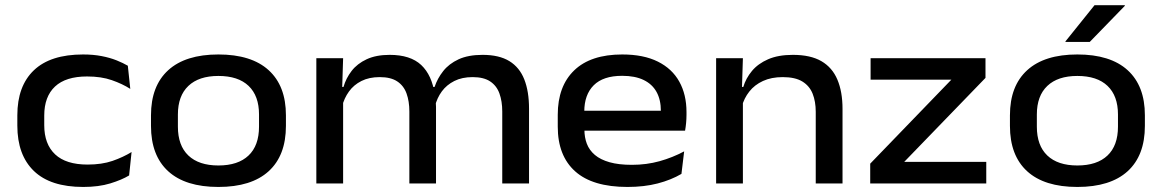

<svg xmlns="http://www.w3.org/2000/svg" viewBox="-20 -709 4491 742"><path d="M301.5 13.5Q175 13.5 111 -48.2Q47 -110 47 -223.5V-263.5Q47 -376.5 111 -437.5Q175 -498.5 301 -498.5Q340.5 -498.5 372.8 -492.2Q405 -486 430.5 -475.8Q456 -465.5 474 -455L483.5 -365.5Q453 -385 412.2 -399.2Q371.5 -413.5 316.5 -413.5Q234 -413.5 192.5 -374.5Q151 -335.5 151 -262.5V-225Q151 -152 193 -112.5Q235 -73 318.5 -73Q373.5 -73 414.8 -87.2Q456 -101.5 488.5 -121.5L479 -31Q451 -14 406.2 -0.2Q361.5 13.5 301.5 13.5Z M824 13.5Q696.5 13.5 630 -47.2Q563.5 -108 563.5 -222.5V-263.5Q563.5 -377 630.2 -437.8Q697 -498.5 824 -498.5Q951.5 -498.5 1018.2 -437.8Q1085 -377 1085 -263.5V-222.5Q1085 -108 1018.2 -47.2Q951.5 13.5 824 13.5ZM824 -69.5Q900 -69.5 940.5 -108Q981 -146.5 981 -219.5V-266.5Q981 -338.5 940.8 -377Q900.5 -415.5 824 -415.5Q748.5 -415.5 708 -377Q667.5 -338.5 667.5 -266.5V-219.5Q667.5 -146.5 708 -108Q748.5 -69.5 824 -69.5Z M1921 0V-278Q1921 -317.5 1910.2 -347.5Q1899.5 -377.5 1874.5 -394.2Q1849.5 -411 1806.5 -411Q1765.5 -411 1735.8 -396Q1706 -381 1687.5 -355.8Q1669 -330.5 1661 -298.5L1647.5 -373H1659.5Q1670.5 -406 1692.8 -434.2Q1715 -462.5 1752.2 -479.8Q1789.5 -497 1845 -497Q1909 -497 1948.5 -472.8Q1988 -448.5 2006.2 -402Q2024.5 -355.5 2024.5 -289V0ZM1202.5 0V-484H1306L1302 -357L1306 -346.5V0ZM1562 0V-278Q1562 -317.5 1551.2 -347.5Q1540.5 -377.5 1515.5 -394.2Q1490.5 -411 1447.5 -411Q1406.5 -411 1376.8 -396Q1347 -381 1328.5 -355.2Q1310 -329.5 1302 -297.5L1288.5 -373H1307.5Q1317 -406.5 1338.8 -434.8Q1360.5 -463 1397 -480Q1433.5 -497 1486 -497Q1566 -497 1607.8 -457.8Q1649.5 -418.5 1660 -344Q1662.5 -334 1663.8 -320.8Q1665 -307.5 1665 -296V0Z M2405 13.5Q2270 13.5 2202.8 -46.8Q2135.5 -107 2135.5 -219.5V-265.5Q2135.5 -376 2199.2 -437.2Q2263 -498.5 2384.5 -498.5Q2467 -498.5 2522.2 -471Q2577.5 -443.5 2605.2 -393.5Q2633 -343.5 2633 -276V-265Q2633 -249.5 2631.5 -233.5Q2630 -217.5 2627.5 -204H2531.5Q2533 -223.5 2533.5 -243.2Q2534 -263 2534 -280Q2534 -323.5 2517.2 -353.8Q2500.5 -384 2467.2 -400Q2434 -416 2384.5 -416Q2311 -416 2274.5 -379.5Q2238 -343 2238 -277.5V-250.5L2238.5 -239V-208Q2238.5 -178 2248 -153.2Q2257.5 -128.5 2279 -110.2Q2300.5 -92 2335.8 -82Q2371 -72 2422 -72Q2478.5 -72 2528.8 -86Q2579 -100 2624 -124L2613.5 -37Q2573.5 -13.5 2521.5 0Q2469.5 13.5 2405 13.5ZM2186 -204V-281H2607V-204Z M3132.5 0V-277Q3132.5 -316.5 3120.5 -346.8Q3108.5 -377 3080.8 -394Q3053 -411 3005 -411Q2961 -411 2928.5 -396Q2896 -381 2875.8 -355.2Q2855.5 -329.5 2847 -297.5L2831.5 -373H2852.5Q2862.5 -406.5 2886 -434.8Q2909.5 -463 2948.5 -480Q2987.5 -497 3044 -497Q3112.5 -497 3154.5 -472.5Q3196.5 -448 3216.2 -401.2Q3236 -354.5 3236 -288V0ZM2747.5 0V-484H2851L2847 -357L2851 -347.5V0Z M3791.5 -83.5V0H3343V-76.5L3656.5 -401H3344.5V-484H3788.5V-408L3474.5 -83.5Z M4143.5 13.5Q4016 13.5 3949.5 -47.2Q3883 -108 3883 -222.5V-263.5Q3883 -377 3949.8 -437.8Q4016.5 -498.5 4143.5 -498.5Q4271 -498.5 4337.8 -437.8Q4404.5 -377 4404.5 -263.5V-222.5Q4404.5 -108 4337.8 -47.2Q4271 13.5 4143.5 13.5ZM4143.5 -69.5Q4219.5 -69.5 4260 -108Q4300.5 -146.5 4300.5 -219.5V-266.5Q4300.5 -338.5 4260.2 -377Q4220 -415.5 4143.5 -415.5Q4068 -415.5 4027.5 -377Q3987 -338.5 3987 -266.5V-219.5Q3987 -146.5 4027.5 -108Q4068 -69.5 4143.5 -69.5ZM4210 -689H4327V-686.5L4191.5 -547H4097.5V-549Z"/></svg>

Font: Anek Gujarati SemiExpanded Medium
Style: Regular
Weight: 500
Width: 6
Designer: Mrunmayee Ghaisas (Gujarati), Yesha Goshar (Latin)
Foundry: Ek Type
Version: Version 1.003